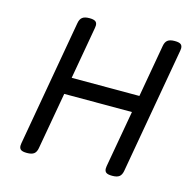

<svg xmlns="http://www.w3.org/2000/svg" viewBox="-90 -676 781 773"><g transform="rotate(15 300.0 -289.5)"><path d="M578.1 -562.5Q578.1 -560.5 577.1 -552.7L484.4 -26.9Q481.4 -9.8 471.9 -2.4Q462.4 4.9 442.9 4.9H441.9Q424.8 4.9 417.5 -0.2Q410.2 -5.4 410.2 -17.1Q410.2 -19 411.1 -26.9L453.1 -263.7H170.9L128.9 -26.9Q126 -9.8 116.5 -2.4Q106.9 4.9 87.4 4.9H86.4Q69.3 4.9 62 -0.2Q54.7 -5.4 54.7 -17.1Q54.7 -19 55.7 -26.9L148.4 -552.7Q151.4 -569.8 160.9 -577.1Q170.4 -584.5 189.9 -584.5H190.9Q208 -584.5 215.3 -579.3Q222.7 -574.2 222.7 -562.5Q222.7 -560.5 221.7 -552.7L183.1 -334H465.3L503.9 -552.7Q506.8 -569.8 516.4 -577.1Q525.9 -584.5 545.4 -584.5H546.4Q563.5 -584.5 570.8 -579.3Q578.1 -574.2 578.1 -562.5Z"/></g></svg>

Font: Courier Prime Sans
Style: Italic
Weight: 400
Italic angle: -10°
Designer: Alan Dague-Greene
Foundry: Quote-Unquote Apps
Version: Version 3.020